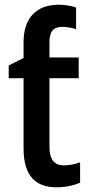

<svg xmlns="http://www.w3.org/2000/svg" viewBox="-20 -785 381 815"><path d="M230 -765C135 -765 80 -710 80 -605V-539L17 -507V-453H80V-155C80 -35 134 10 220 10C259 10 295 2 320 -10V-96C299 -88 274 -83 251 -83C211 -83 190 -108 190 -160V-453H314V-541H190V-605C190 -651 206 -671 244 -671C265 -671 289 -666 303 -661V-753C287 -759 257 -765 230 -765Z"/></svg>

Font: Noto Sans UI SemiCondensed Medium
Style: Regular
Weight: 500
Width: 4
Designer: Monotype Design Team
Foundry: Monotype Imaging Inc.
Version: Version 1.901